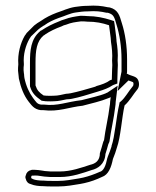

<svg xmlns="http://www.w3.org/2000/svg" viewBox="-20 -665 563 692"><path d="M45 -410C46 -404 46 -398 47 -392C47 -389 48 -385 48 -382C55 -349 66 -321 83 -299C93 -287 102 -271 127 -268H136C191 -261 229 -279 278 -284C308 -292 344 -300 370 -311C373 -312 376 -313 379 -315L377 -299C377 -292 376 -286 375 -281C371 -245 359 -195 355 -160C353 -157 352 -153 351 -150C348 -138 344 -126 340 -113C340 -85 323 -75 305 -71C274 -61 236 -47 196 -47H171C164 -47 157 -47 149 -48C144 -48 138 -49 133 -50L119 -52C111 -53 103 -53 95 -53C94 -53 93 -52 92 -52C82 -50 75 -43 73 -33C71 -29 71 -24 73 -20C75 -10 82 -3 92 -1C103 4 121 6 136 6C147 7 157 7 167 7H191C218 7 245 2 269 -2L284 -5C307 -10 328 -18 347 -27C371 -35 381 -62 387 -92C393 -107 398 -120 401 -132C415 -170 419 -242 429 -285C448 -302 460 -325 476 -344C483 -354 482 -369 477 -378C471 -391 451 -391 439 -399C439 -399 438 -399 437 -398C438 -403 438 -407 438 -411V-451C438 -499 431 -545 419 -582C411 -610 405 -630 376 -638C374 -638 371 -639 368 -639C345 -644 326 -646 295 -644C279 -644 264 -642 250 -640C225 -636 206 -626 184 -619C163 -611 145 -602 128 -590C118 -584 110 -579 103 -573L76 -546C74 -542 71 -539 69 -536C54 -510 43 -472 46 -433C45 -425 45 -417 45 -410ZM65 -412C65 -419 65 -425 66 -431V-433V-435C63 -469 73 -502 86 -525C87 -526 91 -532 92 -534L117 -558C122 -562 128 -567 138 -573H139L140 -574C155 -585 172 -593 191 -600C216 -608 232 -617 253 -620C266 -622 281 -624 295 -624H296C326 -626 342 -624 364 -619H366H368C369 -619 371 -618 372 -618C389 -612 392 -605 400 -576C411 -541 418 -497 418 -451V-411C418 -407 418 -405 417 -402L404 -337L443 -375C453 -371 458 -370 459 -369L460 -368C462 -365 461 -358 460 -356C441 -333 432 -314 416 -300L411 -296L410 -290C399 -244 394 -172 382 -139V-138V-137C379 -127 374 -114 368 -99V-98L367 -96C361 -66 353 -50 341 -46H340L338 -45C320 -37 301 -30 280 -25L265 -22C240 -18 216 -13 191 -13H167C157 -13 148 -13 138 -14H137H136C123 -14 106 -16 100 -19L98 -20L96 -21C94 -21 93 -22 93 -24L92 -26L93 -29C93 -31 94 -32 96 -32C108 -32 109 -33 116 -32L130 -30C136 -29 144 -28 148 -28C157 -27 164 -27 171 -27H196C240 -27 280 -42 310 -52C332 -57 358 -73 360 -110C364 -122 367 -133 370 -144C371 -147 372 -149 372 -149L374 -153L375 -158C379 -190 391 -242 395 -278C396 -283 397 -293 397 -298L404 -356L368 -332C368 -332 367 -331 364 -330H363L362 -329C339 -319 303 -312 274 -304C220 -298 188 -282 139 -288H137H128C113 -290 110 -298 99 -312C85 -331 74 -355 68 -384C67 -391 67 -391 67 -392V-394V-395C66 -398 66 -405 65 -412ZM88 -354 89 -351C96 -329 109 -317 126 -305L130 -302L145 -300C158 -299 166 -300 174 -300C192 -300 208 -305 220 -307C228 -307 233 -308 239 -309C266 -314 300 -325 323 -332C329 -334 334 -335 336 -336C353 -341 372 -348 385 -357C392 -360 387 -358 389 -359L403 -364V-378C403 -388 404 -402 404 -413C405 -425 405 -437 404 -447C406 -472 403 -498 400 -516C400 -526 399 -525 399 -528V-529V-530C397 -546 395 -562 393 -577L391 -589L379 -593C354 -601 326 -607 295 -607C286 -608 279 -608 272 -608H271H269C248 -605 233 -603 212 -595C205 -593 199 -591 193 -588C170 -579 150 -569 132 -557L130 -556L129 -555H128L126 -554L124 -552C91 -524 88 -483 88 -439ZM108 -357V-439C108 -483 112 -516 137 -537C139 -538 141 -539 143 -541C159 -552 180 -562 202 -570C207 -573 213 -575 218 -576C238 -584 250 -585 272 -588C279 -588 286 -588 294 -587C326 -587 349 -582 373 -574C375 -559 377 -544 379 -528C379 -523 380 -519 380 -514C383 -495 386 -469 384 -447C385 -436 385 -425 384 -414C384 -402 383 -390 383 -378C380 -377 379 -376 377 -376C364 -366 346 -360 328 -355C325 -353 322 -352 318 -351C294 -344 260 -334 235 -329C229 -328 223 -327 218 -327C203 -324 190 -320 174 -320C164 -320 158 -319 147 -320L137 -321C121 -332 114 -339 108 -357Z"/></svg>

Font: Scribbler
Style: Clr
Weight: 400
Designer: Mew Too
Foundry: Cannot Into Space Fonts
Version: Version 1.001